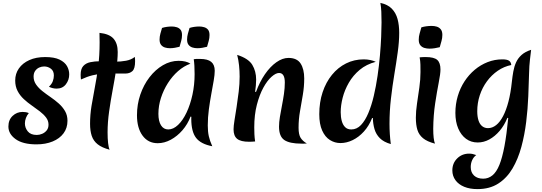

<svg xmlns="http://www.w3.org/2000/svg" viewBox="-20 -977 3745 1326"><path d="M232 20Q138 20 88 -16Q38 -52 38 -103Q38 -149 67 -176.5Q96 -204 136 -204Q145 -204 156.5 -202.5Q168 -201 179 -196Q166 -181 159 -162Q152 -143 152 -125Q152 -94 172 -69.5Q192 -45 234 -45Q253 -45 271.5 -53Q290 -61 302.5 -76.5Q315 -92 315 -116Q315 -143 298.5 -165Q282 -187 255.5 -207.5Q229 -228 200 -248Q171 -268 144.5 -292.5Q118 -317 101.5 -348.5Q85 -380 85 -421Q85 -468 110.5 -504.5Q136 -541 182.5 -562Q229 -583 292 -583Q355 -583 391 -565.5Q427 -548 442.5 -521Q458 -494 458 -463Q458 -425 435 -395Q412 -365 371 -365Q357 -365 343 -368.5Q329 -372 318 -378Q338 -397 345 -417Q352 -437 352 -456Q352 -487 331.5 -502.5Q311 -518 285 -518Q267 -518 250.5 -510.5Q234 -503 223 -487.5Q212 -472 212 -448Q212 -418 229 -393.5Q246 -369 272.5 -348Q299 -327 329 -306.5Q359 -286 385.5 -262.5Q412 -239 429 -210Q446 -181 446 -143Q446 -93 419 -56.5Q392 -20 343.5 0Q295 20 232 20Z M723 -63Q723 -21 726.5 10.5Q730 42 737 57Q684 43 654.5 19.5Q625 -4 613.5 -39Q602 -74 602 -122Q602 -184 612 -245.5Q622 -307 635 -373.5Q648 -440 658 -516.5Q668 -593 668 -685Q668 -701 667.5 -717.5Q667 -734 667 -750Q735 -743 764 -710Q793 -677 793 -618Q793 -564 782.5 -497Q772 -430 758 -355.5Q744 -281 733.5 -206.5Q723 -132 723 -63ZM911 -584Q912 -577 912.5 -569.5Q913 -562 913 -554Q913 -503 894.5 -486Q876 -469 845 -469Q800 -469 762.5 -469.5Q725 -470 690.5 -468Q656 -466 619 -457Q582 -448 539 -428Q538 -436 537.5 -444.5Q537 -453 537 -461Q537 -501 555 -521Q573 -541 603.5 -547.5Q634 -554 671 -554Q697 -554 724 -552.5Q751 -551 776 -551Q814 -551 850 -557.5Q886 -564 911 -584Z M1296 -172Q1276 -119 1240 -77.5Q1204 -36 1159.5 -12Q1115 12 1069 12Q1003 12 964.5 -40.5Q926 -93 926 -181Q926 -256 949 -323.5Q972 -391 1012.5 -443.5Q1053 -496 1105 -526.5Q1157 -557 1214 -557Q1239 -557 1260 -552Q1281 -547 1295 -537Q1250 -521 1210 -486Q1170 -451 1139.5 -403Q1109 -355 1091.5 -300.5Q1074 -246 1074 -191Q1074 -140 1092 -111.5Q1110 -83 1142 -83Q1177 -83 1210 -114.5Q1243 -146 1268.5 -200Q1294 -254 1309 -322.5Q1324 -391 1324 -465Q1324 -496 1322.5 -523Q1321 -550 1318 -568Q1327 -570 1335 -570Q1343 -570 1362 -570Q1414 -570 1438.5 -550Q1463 -530 1463 -488Q1463 -462 1456 -421Q1449 -380 1439.5 -329Q1430 -278 1422.5 -222Q1415 -166 1415 -111Q1415 -68 1422 -36.5Q1429 -5 1446 33Q1367 18 1334 -25Q1301 -68 1301 -156Q1301 -162 1301 -164.5Q1301 -167 1302 -170ZM1220 -654Q1205 -650 1187.5 -647Q1170 -644 1153 -644Q1135 -644 1119 -649Q1103 -654 1092.5 -667Q1082 -680 1082 -704Q1082 -724 1087.5 -744Q1093 -764 1099 -784Q1114 -789 1132 -791.5Q1150 -794 1167 -794Q1184 -794 1200.5 -789Q1217 -784 1227 -771.5Q1237 -759 1237 -735Q1237 -714 1231.5 -694.5Q1226 -675 1220 -654ZM1410 -654Q1395 -650 1377.5 -647Q1360 -644 1343 -644Q1325 -644 1309 -649Q1293 -654 1282.5 -667Q1272 -680 1272 -704Q1272 -724 1277.5 -744Q1283 -764 1289 -784Q1304 -789 1322 -791.5Q1340 -794 1357 -794Q1374 -794 1390.5 -789Q1407 -784 1417 -771.5Q1427 -759 1427 -735Q1427 -714 1421.5 -694.5Q1416 -675 1410 -654Z M1748 -342Q1773 -411 1809.5 -464Q1846 -517 1888.5 -547Q1931 -577 1972 -577Q2031 -577 2056 -538.5Q2081 -500 2081 -435Q2081 -379 2071.5 -322.5Q2062 -266 2052 -209.5Q2042 -153 2042 -95Q2042 -48 2056 -25.5Q2070 -3 2099 14Q2089 15 2080 15Q2071 15 2062 15Q1980 15 1943.5 -10Q1907 -35 1907 -102Q1907 -132 1913 -169Q1919 -206 1927 -246.5Q1935 -287 1941 -328Q1947 -369 1947 -407Q1947 -473 1907 -473Q1885 -473 1855.5 -447Q1826 -421 1799 -372Q1772 -323 1754 -253.5Q1736 -184 1736 -98Q1736 -75 1737 -50.5Q1738 -26 1742 0Q1730 1 1719.5 1.5Q1709 2 1700 2Q1643 2 1618 -18Q1593 -38 1593 -84Q1593 -106 1599.5 -146.5Q1606 -187 1614 -238Q1622 -289 1628.5 -343.5Q1635 -398 1635 -448Q1635 -487 1631 -525Q1627 -563 1618 -598Q1696 -573 1722.5 -529Q1749 -485 1749 -427Q1749 -408 1747 -387Q1745 -366 1742 -343Z M2550 -162Q2528 -107 2493 -68.5Q2458 -30 2416 -9.5Q2374 11 2331 11Q2292 11 2258.5 -10Q2225 -31 2205 -75.5Q2185 -120 2185 -188Q2185 -271 2208 -340Q2231 -409 2272.5 -460Q2314 -511 2370 -539Q2426 -567 2492 -567Q2515 -567 2537 -562.5Q2559 -558 2575 -550Q2510 -533 2464 -494.5Q2418 -456 2389 -405.5Q2360 -355 2346.5 -302Q2333 -249 2333 -202Q2333 -168 2340.5 -141Q2348 -114 2364 -98.5Q2380 -83 2406 -83Q2444 -83 2473 -113.5Q2502 -144 2524 -196.5Q2546 -249 2561.5 -315Q2577 -381 2587.5 -453Q2598 -525 2604 -594.5Q2610 -664 2612.5 -723Q2615 -782 2615 -822Q2615 -861 2613.5 -895.5Q2612 -930 2607 -957Q2658 -946 2686 -917Q2714 -888 2725.5 -846Q2737 -804 2737 -750Q2737 -690 2727 -617.5Q2717 -545 2703.5 -464Q2690 -383 2680 -296.5Q2670 -210 2670 -122Q2670 -51 2679 18Q2630 4 2603.5 -22.5Q2577 -49 2566.5 -85Q2556 -121 2555 -162Z M2972 -88Q2972 -52 2975 -25.5Q2978 1 2984 15Q2930 1 2901.5 -22.5Q2873 -46 2862.5 -80.5Q2852 -115 2852 -164Q2852 -208 2860 -262Q2868 -316 2876 -372Q2884 -428 2884 -479Q2884 -505 2883.5 -530.5Q2883 -556 2878 -581Q2886 -582 2898 -582.5Q2910 -583 2919 -583Q2978 -583 3000 -563Q3022 -543 3022 -497Q3022 -468 3010 -407Q2998 -346 2985.5 -264Q2973 -182 2972 -88ZM3017 -651Q3001 -647 2982.5 -644Q2964 -641 2946 -641Q2928 -641 2911 -646Q2894 -651 2883 -664.5Q2872 -678 2872 -703Q2872 -725 2878 -745.5Q2884 -766 2890 -788Q2906 -793 2924.5 -795.5Q2943 -798 2961 -798Q2980 -798 2996.5 -793Q3013 -788 3024 -774.5Q3035 -761 3035 -736Q3035 -714 3029 -693.5Q3023 -673 3017 -651Z M3484 -163Q3463 -111 3430.5 -73Q3398 -35 3359.5 -14Q3321 7 3279 7Q3233 7 3198.5 -18.5Q3164 -44 3144.5 -90Q3125 -136 3125 -197Q3125 -258 3141.5 -313.5Q3158 -369 3188 -415Q3218 -461 3258.5 -495Q3299 -529 3347.5 -548Q3396 -567 3449 -567Q3481 -567 3495 -558Q3509 -549 3511 -528Q3461 -518 3418 -488.5Q3375 -459 3343 -415.5Q3311 -372 3293.5 -319Q3276 -266 3276 -209Q3276 -172 3284.5 -145.5Q3293 -119 3310 -105.5Q3327 -92 3350 -92Q3380 -92 3406.5 -113Q3433 -134 3454.5 -175Q3476 -216 3491.5 -275.5Q3507 -335 3515 -412Q3519 -449 3525 -483Q3531 -517 3544 -546Q3557 -575 3582 -597.5Q3607 -620 3648 -633Q3643 -590 3640 -565Q3637 -540 3636 -520.5Q3635 -501 3634 -473Q3632 -400 3628.5 -312.5Q3625 -225 3614 -135Q3603 -45 3580.5 38Q3558 121 3519.5 186.5Q3481 252 3421.5 290.5Q3362 329 3277 329Q3225 329 3186 313Q3147 297 3125.5 267.5Q3104 238 3104 200Q3104 150 3137.5 117Q3171 84 3220 84Q3233 84 3244.5 86.5Q3256 89 3269 94Q3251 107 3241 129Q3231 151 3231 177Q3231 214 3254 235.5Q3277 257 3317 257Q3353 257 3381 234Q3409 211 3429 161.5Q3449 112 3464 32Q3479 -48 3490 -162Z"/></svg>

Font: Merienda
Style: Bold
Weight: 700
Designer: Eduardo Rodriguez Tunni
Foundry: Eduardo Rodriguez Tunni
Version: Version 2.001